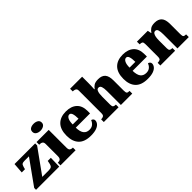

<svg xmlns="http://www.w3.org/2000/svg" viewBox="204 -1923 3079 3079"><g transform="rotate(-45 1744.0 -383.5)"><path d="M0 0V-42L299 -460H195Q163 -460 146 -449.5Q129 -439 118 -398L108 -359H35L48 -536H516V-492L217 -76H362Q404 -76 423.5 -90Q443 -104 453 -156L460 -195H531L526 0Z M721 -619Q676 -619 645.5 -639.5Q615 -660 615 -698Q615 -739 645.5 -758Q676 -777 721 -777Q764 -777 796 -758Q828 -739 828 -698Q828 -660 796 -639.5Q764 -619 721 -619ZM554 0V-61H566Q595 -61 612 -77Q629 -93 629 -135V-409Q629 -446 611 -460.5Q593 -475 566 -475H547V-536H823V-131Q823 -91 840.5 -76Q858 -61 886 -61H897V0Z M1238 10Q1096 10 1027.5 -62.5Q959 -135 959 -266Q959 -407 1029 -479Q1099 -551 1226 -551Q1344 -551 1411.5 -489.5Q1479 -428 1479 -309V-254H1155Q1157 -160 1190.5 -117Q1224 -74 1288 -74Q1339 -74 1369.5 -100Q1400 -126 1416 -166Q1435 -161 1447.5 -148Q1460 -135 1460 -115Q1460 -85 1438 -56Q1416 -27 1367.5 -8.5Q1319 10 1238 10ZM1288 -325Q1288 -399 1274.5 -438.5Q1261 -478 1231 -478Q1199 -478 1178 -439Q1157 -400 1157 -325Z M1537 0V-61H1541Q1570 -61 1590 -73Q1610 -85 1610 -128V-643Q1610 -668 1597.5 -679.5Q1585 -691 1570 -695Q1555 -699 1547 -699H1532V-760H1805V-622Q1805 -581 1803.5 -542.5Q1802 -504 1800 -478H1808Q1826 -506 1859 -528.5Q1892 -551 1957 -551Q2040 -551 2079.5 -506Q2119 -461 2119 -360V-131Q2119 -85 2131.5 -73Q2144 -61 2178 -61H2182V0H1924V-317Q1924 -381 1911.5 -416Q1899 -451 1867 -451Q1840 -451 1827 -428Q1814 -405 1810 -370.5Q1806 -336 1806 -301V-125Q1806 -85 1820.5 -73Q1835 -61 1868 -61H1872V0Z M2527 10Q2385 10 2316.5 -62.5Q2248 -135 2248 -266Q2248 -407 2318 -479Q2388 -551 2515 -551Q2633 -551 2700.5 -489.5Q2768 -428 2768 -309V-254H2444Q2446 -160 2479.5 -117Q2513 -74 2577 -74Q2628 -74 2658.5 -100Q2689 -126 2705 -166Q2724 -161 2736.5 -148Q2749 -135 2749 -115Q2749 -85 2727 -56Q2705 -27 2656.5 -8.5Q2608 10 2527 10ZM2577 -325Q2577 -399 2563.5 -438.5Q2550 -478 2520 -478Q2488 -478 2467 -439Q2446 -400 2446 -325Z M2819 0V-61H2823Q2857 -61 2874.5 -73Q2892 -85 2892 -128V-412Q2892 -453 2876.5 -464Q2861 -475 2828 -475H2824V-536H3070L3083 -472H3088Q3107 -503 3140 -527Q3173 -551 3239 -551Q3319 -551 3360 -506Q3401 -461 3401 -360V-131Q3401 -85 3413.5 -73Q3426 -61 3460 -61H3464V0H3207V-317Q3207 -381 3196 -416Q3185 -451 3153 -451Q3128 -451 3113.5 -430Q3099 -409 3093 -375Q3087 -341 3087 -301V-125Q3087 -85 3102 -73Q3117 -61 3150 -61H3154V0Z"/></g></svg>

Font: Noto Serif Tamil Black
Style: Regular
Weight: 900
Designer: Indian Type Foundry, Tom Grace, and the Monotype Design Team
Foundry: Monotype Imaging Inc.
Version: Version 2.004; ttfautohint (v1.8.4.7-5d5b)